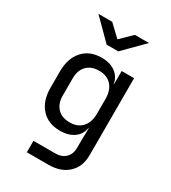

<svg xmlns="http://www.w3.org/2000/svg" viewBox="-228 -898 1057 1190"><g transform="rotate(30 300.0 -302.5)"><path d="M161 180V98H316Q363 98 390 71.5Q417 45 417 0V-50L419 -140H401L418 -165Q418 -105 378 -71.5Q338 -38 271 -38Q186 -38 137 -92Q88 -146 88 -240V-356Q88 -450 137 -505Q186 -560 271 -560Q338 -560 378 -525Q418 -490 418 -430L401 -455H418V-550H507V0Q507 83 455.5 131.5Q404 180 315 180ZM298 -113Q354 -113 386 -148Q418 -183 418 -245V-350Q418 -412 386 -447Q354 -482 298 -482Q241 -482 209.5 -449Q178 -416 178 -360V-235Q178 -179 209.5 -146Q241 -113 298 -113ZM256 -645 116 -785H215L297 -707L377 -785H478L339 -645Z"/></g></svg>

Font: JetBrains Mono
Style: Regular
Weight: 400
Monospace: yes
Designer: Philipp Nurullin, Konstantin Bulenkov
Foundry: JetBrains
Version: Version 2.305